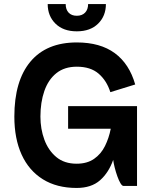

<svg xmlns="http://www.w3.org/2000/svg" viewBox="-20 -920 763 950"><path d="M216 -900H305Q305 -873 319.5 -857.5Q334 -842 360 -842Q386 -842 401 -857.5Q416 -873 416 -900H504Q504 -841 465.5 -803Q427 -765 360 -765Q293 -765 254.5 -803Q216 -841 216 -900ZM359 10Q261 10 192 -33Q123 -76 87 -155Q51 -234 51 -343Q51 -520 130.5 -615Q210 -710 360 -710Q476 -710 548 -657Q620 -604 649 -502L526 -464Q508 -521 468 -555.5Q428 -590 360 -590Q299 -590 259 -558Q219 -526 199.5 -470Q180 -414 180 -343Q180 -282 199.5 -229Q219 -176 258.5 -143Q298 -110 359 -110Q411 -110 445.5 -134Q480 -158 499.5 -197.5Q519 -237 528 -283H317V-395H658V0H591Q584 0 576 -13.5Q568 -27 560.5 -48Q553 -69 547.5 -91Q542 -113 540 -129Q518 -66 475 -28Q432 10 359 10Z"/></svg>

Font: Haskoy Bold
Style: Regular
Weight: 700
Designer: Ertekin Erdin
Foundry: Ertekin Erdin
Version: Version 1.500; ttfautohint (v1.8.3)